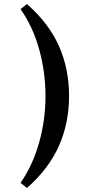

<svg xmlns="http://www.w3.org/2000/svg" viewBox="-20 -838 465 962"><path d="M326 -357Q326 -221 275 -106.5Q224 8 115 104L83 78Q144 -10 176 -123.5Q208 -237 208 -357Q208 -476 176.5 -590Q145 -704 83 -792L115 -818Q225 -721 275.5 -607Q326 -493 326 -357Z"/></svg>

Font: Andada Pro
Style: Bold
Weight: 700
Designer: Carolina Giovagnoli
Foundry: Huerta Tipografica
Version: Version 3.005; ttfautohint (v1.8.4)